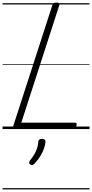

<svg xmlns="http://www.w3.org/2000/svg" viewBox="-20 -1005 717 1495"><path d="M104 0Q75 0 83 -23L388 -966Q391 -976 397.5 -980.5Q404 -985 419 -985Q433 -985 439.5 -980.5Q446 -976 442 -965L146 -50H563Q574 -50 576 -44Q578 -38 575 -25Q571 -12 564.5 -6Q558 0 549 0ZM216 276Q208 270 207 262.5Q206 255 212 247Q232 222 245.5 199.5Q259 177 267.5 153Q276 129 278 99Q280 86 287.5 81Q295 76 307 76Q321 76 328 82.5Q335 89 334 101Q333 119 324 147Q315 175 296.5 206.5Q278 238 249 269Q241 277 232.5 280Q224 283 216 276ZM0 460H677V470H0ZM0 -20H677V0H0ZM0 -505H677V-500H0ZM0 -980H677V-970H0Z"/></svg>

Font: Playwrite NO Guides
Style: Regular
Weight: 400
Designer: Veronika Burian, José Scaglione
Foundry: TypeTogether
Version: Version 1.003